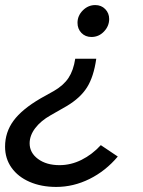

<svg xmlns="http://www.w3.org/2000/svg" viewBox="-42 -524 565 758"><path d="M334 -504Q358 -504 373.5 -488Q389 -472 389 -449Q389 -421 368.5 -399.5Q348 -378 319 -378Q295 -378 279.5 -394Q264 -410 264 -434Q264 -462 285 -483Q306 -504 334 -504ZM338 -292Q328 -221 301.5 -179Q275 -137 221 -105L158 -69Q119 -47 97 -18Q75 11 75 42Q75 79 108 103.5Q141 128 193 128Q238 128 280 107Q322 86 356 49L423 94Q375 151 311.5 182.5Q248 214 180 214Q121 214 75 194Q29 174 3.5 138Q-22 102 -22 55Q-22 -2 11.5 -47.5Q45 -93 119 -136L171 -165Q209 -187 228.5 -216.5Q248 -246 255 -292Z"/></svg>

Font: Red Hat Display Medium
Style: Italic
Weight: 500
Italic angle: -12°
Designer: Pentagram, MCKL
Foundry: Pentagram, MCKL
Version: Version 1.023; ttfautohint (v1.8.3)